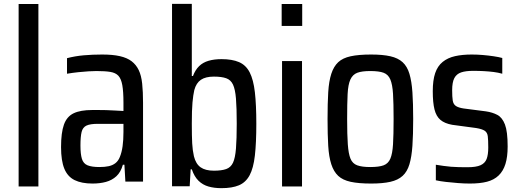

<svg xmlns="http://www.w3.org/2000/svg" viewBox="-20 -892 2708 1000"><path d="M77 79V-871H180V79Z M462 64Q405 64 368.5 46Q332 28 315 -13.5Q298 -55 298 -126Q298 -201 313 -243Q328 -285 363.5 -302Q399 -319 460 -319Q474 -319 493 -319Q512 -319 533 -318.5Q554 -318 576 -316.5Q598 -315 623 -314V-357Q623 -415 617 -448.5Q611 -482 596.5 -497.5Q582 -513 554.5 -517.5Q527 -522 482 -522Q465 -522 440.5 -520.5Q416 -519 387.5 -516Q359 -513 329 -508V-589Q371 -600 416.5 -604Q462 -608 512 -608Q567 -608 604.5 -599.5Q642 -591 665.5 -573Q689 -555 702.5 -527Q716 -499 720.5 -456.5Q725 -414 725 -357V54H633L628 -34H620Q609 5 586 26Q563 47 531.5 55.5Q500 64 462 64ZM498 -22Q526 -22 546.5 -26.5Q567 -31 581.5 -42.5Q596 -54 604 -74Q614 -98 618.5 -130.5Q623 -163 623 -204V-247H489Q450 -247 430.5 -238Q411 -229 405 -204.5Q399 -180 399 -134Q399 -90 406.5 -65Q414 -40 436 -31Q458 -22 498 -22Z M1133 88Q1096 88 1066 79.5Q1036 71 1014 49.5Q992 28 979 -10H973L968 78H876V-872H979V-496H985Q997 -528 1017 -547.5Q1037 -567 1066.5 -575.5Q1096 -584 1134 -584Q1189 -584 1225 -568.5Q1261 -553 1280.5 -515Q1300 -477 1307.5 -411.5Q1315 -346 1315 -247Q1315 -148 1307.5 -82Q1300 -16 1280 21Q1260 58 1224.5 73Q1189 88 1133 88ZM1094 -3Q1134 -3 1158 -11.5Q1182 -20 1193.5 -44.5Q1205 -69 1209 -118.5Q1213 -168 1213 -248Q1213 -330 1209 -378.5Q1205 -427 1193.5 -451.5Q1182 -476 1158 -484.5Q1134 -493 1094 -493Q1051 -493 1026.5 -476.5Q1002 -460 992 -423Q986 -397 982.5 -358Q979 -319 979 -248Q979 -182 981 -145.5Q983 -109 990 -78Q1000 -38 1025 -20.5Q1050 -3 1094 -3Z M1447 -757V-871H1554V-757ZM1449 79V-574H1553V79Z M1913 64Q1848 64 1806.5 55Q1765 46 1741.5 24Q1718 2 1705.5 -36.5Q1693 -75 1689.5 -132.5Q1686 -190 1686 -272Q1686 -354 1689.5 -411.5Q1693 -469 1705.5 -507.5Q1718 -546 1741.5 -568Q1765 -590 1806.5 -599Q1848 -608 1913 -608Q1973 -608 2013 -599Q2053 -590 2077 -568Q2101 -546 2112.5 -507.5Q2124 -469 2128 -411.5Q2132 -354 2132 -272Q2132 -190 2128 -132.5Q2124 -75 2112.5 -36.5Q2101 2 2077 24Q2053 46 2013 55Q1973 64 1913 64ZM1908 -22Q1954 -22 1978 -31Q2002 -40 2013 -65.5Q2024 -91 2027 -140.5Q2030 -190 2030 -272Q2030 -354 2027 -403Q2024 -452 2013 -478Q2002 -504 1978 -513Q1954 -522 1908 -522Q1865 -522 1841 -513Q1817 -504 1805 -478Q1793 -452 1790.5 -402Q1788 -352 1788 -272Q1788 -190 1791.5 -140.5Q1795 -91 1805.5 -65.5Q1816 -40 1840.5 -31Q1865 -22 1908 -22Z M2427 64Q2398 64 2366 61.5Q2334 59 2303 55.5Q2272 52 2250 47V-34Q2269 -31 2289.5 -28Q2310 -25 2329.5 -23.5Q2349 -22 2370.5 -21.5Q2392 -21 2414 -21Q2460 -21 2483 -31.5Q2506 -42 2514.5 -64Q2523 -86 2523 -124Q2523 -163 2520.5 -182.5Q2518 -202 2504.5 -211Q2491 -220 2461 -225L2335 -242Q2296 -249 2274 -267.5Q2252 -286 2243 -322Q2234 -358 2234 -417Q2234 -474 2246.5 -511Q2259 -548 2285.5 -569.5Q2312 -591 2350 -599.5Q2388 -608 2437 -608Q2466 -608 2495 -605.5Q2524 -603 2551 -599Q2578 -595 2596 -590V-508Q2575 -514 2551.5 -517Q2528 -520 2501 -521.5Q2474 -523 2444 -523Q2406 -523 2382 -515Q2358 -507 2346.5 -485.5Q2335 -464 2335 -422Q2335 -388 2338 -368.5Q2341 -349 2354.5 -340Q2368 -331 2395 -327L2511 -312Q2545 -307 2570.5 -293.5Q2596 -280 2610 -243.5Q2624 -207 2624 -129Q2624 -75 2612.5 -38Q2601 -1 2577 22Q2553 45 2516.5 54.5Q2480 64 2427 64Z"/></svg>

Font: Farlight84_Sys_V01
Style: Regular
Weight: 400
Designer: Ryoko NISHIZUKA  (kana, bopomofo & ideographs); Paul D. Hunt (Latin, Greek & Cyrillic); Sandoll Communications , Soo-you
Foundry: Adobe
Version: Version 2.004;October 29, 2024;FontCreator 14.0.0.2814 64-bi